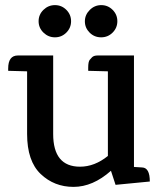

<svg xmlns="http://www.w3.org/2000/svg" viewBox="-20 -716 630 751"><path d="M325 -439V-451Q325 -475 331 -482Q337 -489 340 -492Q347 -499 362 -499H504V-63L536 -61Q566 -60 566 -6L432 7L414 -48Q343 15 267.5 15Q192 15 139 -35.5Q86 -86 86 -192V-437L12 -439V-448Q12 -499 50 -499H188V-192Q188 -64 293 -64Q350 -64 402 -106V-437ZM439 -633Q439 -607 420.5 -588.5Q402 -570 375.5 -570Q349 -570 330.5 -588.5Q312 -607 312 -632.5Q312 -658 331 -677Q350 -696 376 -696Q402 -696 420.5 -677.5Q439 -659 439 -633ZM239.5 -588.5Q221 -570 195 -570Q169 -570 150 -588.5Q131 -607 131 -633Q131 -659 150 -677.5Q169 -696 195 -696Q221 -696 239.5 -677.5Q258 -659 258 -633Q258 -607 239.5 -588.5Z"/></svg>

Font: Karma SemiBold
Style: Regular
Weight: 600
Designer: Joana Correia
Foundry: Indian Type Foundry
Version: Version 1.202;PS 1.0;hotconv 1.0.78;makeotf.lib2.5.61930; tt